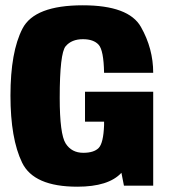

<svg xmlns="http://www.w3.org/2000/svg" viewBox="-20 -701 638 725"><path d="M272 4Q107.5 4 63.5 -86.8Q19.5 -177.5 19.5 -340Q19.5 -505.5 65 -593.2Q110.5 -681 292.5 -681Q466 -681 512.2 -599.2Q558.5 -517.5 558.5 -426H373Q371.5 -511 352.5 -532Q333.5 -553 293 -553Q250.5 -553 228 -526.5Q205.5 -500 205.5 -331.5Q205.5 -194.5 228 -159.2Q250.5 -124 294.5 -124Q334.5 -124 352.5 -142.2Q370.5 -160.5 373 -228.5V-241.5H301V-354.5H558.5V0H448L438.5 -48.5Q390 4 272 4Z"/></svg>

Font: Anybody ExtraBold
Style: Regular
Weight: 800
Designer: Tyler Finck
Foundry: Etcetera Type Company
Version: Version 1.010; ttfautohint (v1.8.3) -l 8 -r 50 -G 200 -x 14 